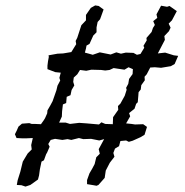

<svg xmlns="http://www.w3.org/2000/svg" viewBox="-20 -687 684 708"><path d="M74 1 59 -4 42 -5 45 -22 55 -54 64 -91 82 -121 97 -136 95 -152 101 -178 79 -177H60L41 -178L35 -192L42 -206L48 -220L61 -231L88 -233L97 -230H109L131 -229L141 -243L146 -251L154 -269L155 -280L166 -299L174 -314L188 -354L192 -371L202 -390L199 -400L204 -419L184 -421L155 -432V-445L157 -461L160 -477L159 -483L192 -489L213 -490L243 -495L261 -524L259 -536L265 -548L280 -594L297 -612V-632L315 -658L331 -667L344 -665L362 -652L349 -616L340 -606L336 -586V-568L324 -556L310 -525L299 -519L297 -508L293 -493L308 -489L322 -485L348 -494L388 -486L409 -494L426 -489L444 -493L472 -492L485 -485L498 -488L512 -511L509 -518L521 -538L520 -547L539 -569L544 -584L551 -595L545 -609L560 -621L557 -634L574 -666L596 -662L605 -665L632 -646L614 -612L602 -600L609 -585L603 -572L586 -554L588 -540L576 -517L562 -490L589 -493L621 -483L637 -481L624 -451L610 -443L574 -437L551 -439L534 -438L521 -413L513 -404L514 -391L501 -373L499 -357L491 -347L490 -333L488 -310L482 -304L476 -286L456 -270L460 -258L445 -232L465 -230L478 -228L508 -229L522 -219L513 -190L498 -181L469 -168L455 -164L445 -169L424 -167L419 -148L404 -139L398 -123L402 -109L385 -87L370 -58L366 -31L343 -5L336 -2L325 -4L301 -8V-23L310 -48L320 -65L329 -82L335 -107L348 -120L344 -137L364 -174L346 -169L316 -175L287 -174L271 -178L243 -171L229 -174L210 -171L183 -175L167 -171L158 -156L163 -146L154 -125L150 -118L142 -96L133 -91L127 -62L124 -40L120 -25L92 -5ZM345 -228 354 -236 368 -230 396 -229 397 -255 416 -282 415 -296 424 -305 440 -334 447 -356 445 -363 453 -378 456 -396 469 -414 470 -432 454 -439 439 -430 399 -436 384 -429 368 -427 353 -429 317 -430 298 -426 275 -429 265 -413 252 -401 250 -385 254 -372 244 -355 240 -336 226 -330 224 -307 212 -302 209 -277 208 -257 198 -235H222L238 -230L272 -234L300 -232Z"/></svg>

Font: Winky Rough Light
Style: Italic
Weight: 300
Italic angle: -8.97852°
Designer: Simon Atzbach
Foundry: typofactur
Version: Version 1.206; ttfautohint (v1.8.4.7-5d5b)